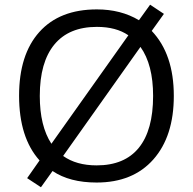

<svg xmlns="http://www.w3.org/2000/svg" viewBox="-20 -765 819 815"><path d="M717.8 -357.9Q717.8 -186.5 631.1 -88.4Q544.4 9.8 390.1 9.8Q275.4 9.8 203.1 -39.1L153.8 29.8L95.2 -8.8L147.9 -84Q61 -180.7 61 -358.9Q61 -533.2 147 -629.2Q232.9 -725.1 391.1 -725.1Q493.2 -725.1 569.8 -679.2L617.2 -745.1L675.8 -706.1L624 -633.8Q717.8 -535.2 717.8 -357.9ZM629.9 -357.9Q629.9 -490.7 576.2 -565.9L248 -103Q304.2 -63 390.1 -63Q508.8 -63 569.3 -137.7Q629.9 -212.4 629.9 -357.9ZM148.9 -357.9Q148.9 -230 198.2 -154.8L524.9 -615.2Q473.1 -650.9 391.1 -650.9Q272.5 -650.9 210.7 -575.9Q148.9 -501 148.9 -357.9Z"/></svg>

Font: HunimalSansv1.5
Style: Regular
Weight: 400
Foundry: Ascender Corporation
Version: Version 1.10